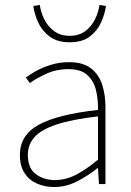

<svg xmlns="http://www.w3.org/2000/svg" viewBox="-20 -740 526 772"><path d="M198 12Q161 12 129.5 -1.5Q98 -15 79 -43.5Q60 -72 60 -117Q60 -197 136 -238.5Q212 -280 374 -298Q375 -337 366.5 -375Q358 -413 332 -437.5Q306 -462 256 -462Q205 -462 164 -442.5Q123 -423 100 -406L84 -428Q99 -440 125 -454.5Q151 -469 185 -479.5Q219 -490 258 -490Q314 -490 346 -465Q378 -440 391 -399Q404 -358 404 -310V0H378L374 -64H372Q335 -34 290.5 -11Q246 12 198 12ZM200 -16Q244 -16 285 -37Q326 -58 374 -98V-272Q269 -260 207.5 -239.5Q146 -219 119 -189Q92 -159 92 -118Q92 -63 124.5 -39.5Q157 -16 200 -16ZM260 -570Q210 -570 179 -593.5Q148 -617 133 -651Q118 -685 114 -716L140 -720Q144 -691 158 -662.5Q172 -634 197.5 -615Q223 -596 260 -596Q298 -596 323 -615Q348 -634 362 -662.5Q376 -691 380 -720L406 -716Q402 -685 387 -651Q372 -617 341.5 -593.5Q311 -570 260 -570Z"/></svg>

Font: Mada ExtraLight
Style: Regular
Weight: 250
Designer: Khaled Hosny
Version: Version 1.5